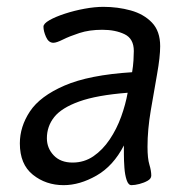

<svg xmlns="http://www.w3.org/2000/svg" viewBox="-20 -527 541 561"><path d="M166 14Q114 14 76 -16.5Q38 -47 38 -108Q38 -157 67.5 -201.5Q97 -246 168.5 -277Q240 -308 366 -316Q369 -334 370 -350.5Q371 -367 371 -378Q371 -414 344 -427Q317 -440 279 -440Q241 -440 212 -430.5Q183 -421 164 -411.5Q145 -402 136 -402Q122 -402 114.5 -419Q107 -436 107 -449Q107 -458 124.5 -468Q142 -478 169.5 -487Q197 -496 227 -501.5Q257 -507 282 -507Q324 -507 362 -496.5Q400 -486 424 -461Q448 -436 448 -392Q448 -361 439 -310.5Q430 -260 420.5 -204Q411 -148 411 -98Q411 -64 416.5 -46Q422 -28 422 -14Q422 -5 411.5 1Q401 7 387.5 10.5Q374 14 364 14Q355 14 350 -1Q345 -16 343.5 -37Q342 -58 342 -76V-102Q311 -42 262 -14Q213 14 166 14ZM192 -52Q226 -52 253 -70.5Q280 -89 300.5 -119.5Q321 -150 334 -186Q347 -222 353 -256Q263 -249 211.5 -230.5Q160 -212 138.5 -185Q117 -158 117 -123Q117 -94 137 -73Q157 -52 192 -52Z"/></svg>

Font: Kite One
Style: Regular
Weight: 400
Designer: Eduardo Rodriguez Tunni
Foundry: Eduardo Rodriguez Tunni
Version: Version 1.002; ttfautohint (v1.8.4.7-5d5b);gftools[0.9.23]